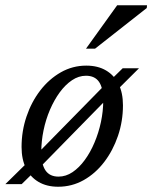

<svg xmlns="http://www.w3.org/2000/svg" viewBox="-42 -700 578 730"><path d="M286 -450.5Q330 -450.5 361 -432.2Q392 -414 408.8 -380.5Q425.5 -347 425.5 -299.5Q425.5 -239 406.5 -183.2Q387.5 -127.5 354.2 -84Q321 -40.5 276.2 -15.2Q231.5 10 179 10Q136 10 104.8 -8.2Q73.5 -26.5 56.8 -60.2Q40 -94 40 -141Q40 -201.5 58.8 -257Q77.5 -312.5 111 -356Q144.5 -399.5 189.2 -425Q234 -450.5 286 -450.5ZM180.5 -28.5Q208.5 -28.5 233.8 -45.5Q259 -62.5 280.2 -91.5Q301.5 -120.5 317.2 -157.8Q333 -195 341.8 -236.2Q350.5 -277.5 350.5 -317.5Q350.5 -365.5 334.5 -388.8Q318.5 -412 285 -412Q257 -412 231.8 -395Q206.5 -378 185.2 -349Q164 -320 148 -282.8Q132 -245.5 123.5 -204.2Q115 -163 115 -122.5Q115 -75.5 131 -52Q147 -28.5 180.5 -28.5ZM424.5 -440.5H486.5L399 -353.5L374.5 -334L110.5 -64.5L89.5 -48L40.5 0H-21.5L65 -85L88.5 -104L355.5 -376L376.5 -393.5ZM285 -515 403.5 -680H517L516 -669.5L319.5 -515Z"/></svg>

Font: Newsreader 16pt 16pt
Style: Italic
Weight: 400
Italic angle: -17°
Version: Version 1.003